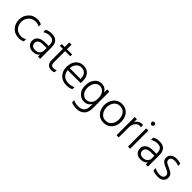

<svg xmlns="http://www.w3.org/2000/svg" viewBox="292 -2152 3784 3784"><g transform="rotate(45 2184.0 -260.5)"><path d="M417 -17Q374 12 306 12Q183 12 114 -65.5Q45 -143 45 -252Q45 -358 115.5 -437Q186 -516 306 -516Q368 -516 417 -489V-427Q372 -457 312 -457Q219 -457 164 -396.5Q109 -336 109 -251Q109 -165 162 -106Q215 -47 313 -47Q374 -47 417 -79Z M695 -51Q755 -51 791 -84Q827 -117 827 -168V-241H728Q657 -241 622 -213.5Q587 -186 587 -145Q587 -103 614.5 -77Q642 -51 695 -51ZM827 -59Q785 5 681 5Q611 5 566.5 -36.5Q522 -78 522 -143Q522 -216 578.5 -256.5Q635 -297 728 -297H827V-320Q827 -388 798 -422.5Q769 -457 701 -457Q622 -457 559 -414V-480Q617 -515 702 -515Q888 -515 888 -320V0H827Z M1277 -14Q1248 5 1210 5Q1066 5 1066 -143V-455H983V-507H1066V-634H1128V-507H1273V-455H1128V-140Q1128 -53 1209 -53Q1249 -53 1277 -76Z M1761 -25Q1701 5 1621 5Q1508 5 1437.5 -65.5Q1367 -136 1367 -251Q1367 -373 1429 -443Q1491 -513 1590 -513Q1683 -513 1738 -452Q1793 -391 1793 -280Q1793 -246 1789 -226H1431Q1438 -142 1489 -97.5Q1540 -53 1624 -53Q1710 -53 1761 -87ZM1588 -456Q1524 -456 1481 -411Q1438 -366 1431 -282H1730V-305Q1730 -374 1691.5 -415Q1653 -456 1588 -456Z M2310 -39Q2310 76 2248 133.5Q2186 191 2088 191Q2001 191 1940 162V102Q2002 133 2083 133Q2159 133 2204 91.5Q2249 50 2249 -39V-105Q2198 -12 2097 -12Q2009 -12 1947.5 -77Q1886 -142 1886 -253Q1886 -367 1942.5 -441Q1999 -515 2091 -515Q2200 -515 2249 -418V-507H2310ZM1950 -256Q1950 -165 1996 -117.5Q2042 -70 2098 -70Q2155 -70 2202 -114.5Q2249 -159 2249 -251Q2249 -356 2204 -406.5Q2159 -457 2103 -457Q2032 -457 1991 -401Q1950 -345 1950 -256Z M2896 -251Q2896 -138 2832.5 -64.5Q2769 9 2658 9Q2551 9 2488 -65Q2425 -139 2425 -251Q2425 -362 2490 -438Q2555 -514 2658 -514Q2771 -514 2833.5 -439.5Q2896 -365 2896 -251ZM2489 -251Q2489 -168 2535.5 -108.5Q2582 -49 2658 -49Q2741 -49 2786.5 -107.5Q2832 -166 2832 -251Q2832 -339 2789 -397.5Q2746 -456 2658 -456Q2579 -456 2534 -396Q2489 -336 2489 -251Z M3078 0H3017V-507H3078V-421Q3120 -513 3220 -513Q3227 -513 3245 -511V-449Q3225 -455 3205 -455Q3151 -455 3114.5 -401.5Q3078 -348 3078 -283Z M3396 0H3335V-507H3396ZM3395.5 -699.5Q3408 -687 3408 -669Q3408 -651 3395.5 -639Q3383 -627 3365 -627Q3347 -627 3335 -639Q3323 -651 3323 -669Q3323 -687 3335 -699.5Q3347 -712 3365 -712Q3383 -712 3395.5 -699.5Z M3699 -51Q3759 -51 3795 -84Q3831 -117 3831 -168V-241H3732Q3661 -241 3626 -213.5Q3591 -186 3591 -145Q3591 -103 3618.5 -77Q3646 -51 3699 -51ZM3831 -59Q3789 5 3685 5Q3615 5 3570.5 -36.5Q3526 -78 3526 -143Q3526 -216 3582.5 -256.5Q3639 -297 3732 -297H3831V-320Q3831 -388 3802 -422.5Q3773 -457 3705 -457Q3626 -457 3563 -414V-480Q3621 -515 3706 -515Q3892 -515 3892 -320V0H3831Z M4333 -130Q4333 -67 4289.5 -30.5Q4246 6 4170 6Q4078 6 4022 -24V-87Q4089 -49 4166 -49Q4217 -49 4243.5 -70Q4270 -91 4270 -125Q4270 -165 4242.5 -187Q4215 -209 4152 -234Q4091 -258 4055 -290Q4019 -322 4019 -378Q4019 -439 4064 -475.5Q4109 -512 4177 -512Q4259 -512 4303 -489V-428Q4256 -455 4176 -455Q4132 -455 4106.5 -434.5Q4081 -414 4081 -381Q4081 -361 4088.5 -346Q4096 -331 4114.5 -318.5Q4133 -306 4146 -300Q4159 -294 4188 -282Q4258 -254 4295.5 -220.5Q4333 -187 4333 -130Z"/></g></svg>

Font: Hind Vadodara Light
Style: Regular
Weight: 300
Designer: Hitesh Malaviya
Foundry: Indian Type Foundry
Version: Version 1.000;PS 1.0;hotconv 1.0.86;makeotf.lib2.5.63406; tt